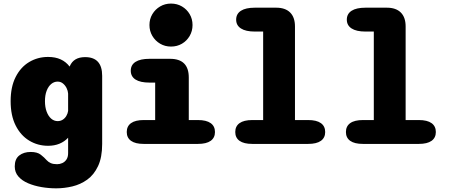

<svg xmlns="http://www.w3.org/2000/svg" viewBox="-20 -805 2516 1074"><path d="M294.5 248.5Q253 248.5 212 241.5Q171 234.5 137 220Q103 205.5 82.8 182.2Q62.5 159 62.5 126Q62.5 84.5 87.5 64.8Q112.5 45 152 45Q188.5 45 208.2 60.5Q228 76 241 91Q250.5 101.5 264.2 107.5Q278 113.5 299.5 113.5Q314.5 113.5 328.5 107.2Q342.5 101 351.8 87.2Q361 73.5 361 51.5V-34.5Q341 -13 312.8 -1.2Q284.5 10.5 249 10.5Q191 10.5 143.2 -18.5Q95.5 -47.5 67.5 -103.2Q39.5 -159 39.5 -239Q39.5 -319 67.5 -374.2Q95.5 -429.5 143.2 -458Q191 -486.5 249 -486.5Q289.5 -486.5 319.5 -472.8Q349.5 -459 369.5 -432.5L370.5 -435Q392 -485.5 456 -485.5Q551.5 -485.5 551.5 -381V0Q551.5 75.5 528.5 124.2Q505.5 173 467.8 200Q430 227 384.5 237.8Q339 248.5 294.5 248.5ZM302.5 -127.5Q318.5 -127.5 331 -135.5Q343.5 -143.5 351.2 -156.8Q359 -170 361 -184.5V-281.5Q360 -297 352.5 -312.2Q345 -327.5 332.2 -338Q319.5 -348.5 302.5 -348.5Q282.5 -348.5 266.5 -335.2Q250.5 -322 241 -297.5Q231.5 -273 231.5 -239Q231.5 -205.5 241 -180.2Q250.5 -155 266.5 -141.2Q282.5 -127.5 302.5 -127.5Z M784 -133.5H848V-343H816Q765 -343 738.2 -360Q711.5 -377 711.5 -409.5Q711.5 -442 738.2 -459Q765 -476 816 -476H931.5Q1036 -476 1036 -371.5V-133.5H1087Q1134.5 -133.5 1158.5 -116.2Q1182.5 -99 1182.5 -66.5Q1182.5 -34.5 1158.5 -17.2Q1134.5 0 1087 0H784Q737 0 713 -17.2Q689 -34.5 689 -66.5Q689 -99 713 -116.2Q737 -133.5 784 -133.5ZM816 -665Q816 -698.5 832.2 -725.8Q848.5 -753 875.8 -769Q903 -785 936.5 -785Q970.5 -785 997.8 -769Q1025 -753 1041 -725.8Q1057 -698.5 1057 -665Q1057 -631.5 1041 -604Q1025 -576.5 997.8 -560.5Q970.5 -544.5 936.5 -544.5Q903 -544.5 875.8 -560.5Q848.5 -576.5 832.2 -604Q816 -631.5 816 -665Z M1391.5 0Q1344 0 1320 -17.2Q1296 -34.5 1296 -66.5Q1296 -99 1320 -116.2Q1344 -133.5 1391.5 -133.5H1452V-628.5H1405.5Q1354.5 -628.5 1327.8 -645.8Q1301 -663 1301 -695Q1301 -727.5 1327.8 -744.8Q1354.5 -762 1405.5 -762H1525Q1576 -762 1603 -735Q1630 -708 1630 -657V-133.5H1703.5Q1751 -133.5 1775 -116.2Q1799 -99 1799 -66.5Q1799 -34.5 1775 -17.2Q1751 0 1703.5 0Z M2010.5 0Q1963 0 1939 -17.2Q1915 -34.5 1915 -66.5Q1915 -99 1939 -116.2Q1963 -133.5 2010.5 -133.5H2071V-628.5H2024.5Q1973.5 -628.5 1946.8 -645.8Q1920 -663 1920 -695Q1920 -727.5 1946.8 -744.8Q1973.5 -762 2024.5 -762H2144Q2195 -762 2222 -735Q2249 -708 2249 -657V-133.5H2322.5Q2370 -133.5 2394 -116.2Q2418 -99 2418 -66.5Q2418 -34.5 2394 -17.2Q2370 0 2322.5 0Z"/></svg>

Font: Sono Monospace ExtraBold
Style: Regular
Weight: 800
Version: Version 2.112